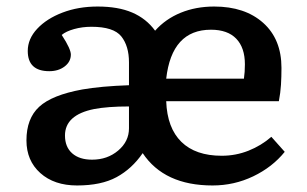

<svg xmlns="http://www.w3.org/2000/svg" viewBox="-20 -554 940 588"><path d="M216 14Q146 14 103.5 -24Q61 -62 61 -124Q61 -191 100 -227Q139 -263 232 -280Q289 -290 375 -293V-363Q375 -413 351.5 -442.5Q328 -472 260 -472Q232 -472 207 -465Q182 -458 169 -447Q184 -424 190.5 -409.5Q197 -395 197 -387Q197 -365 178 -350.5Q159 -336 131 -336Q65 -336 65 -398Q65 -435 94 -466Q123 -497 171.5 -515.5Q220 -534 279 -534Q342 -534 385 -515.5Q428 -497 455 -460Q487 -496 533.5 -515Q580 -534 636 -534Q730 -534 786 -484Q842 -434 842 -346Q842 -319 840.5 -294.5Q839 -270 834 -244H489Q492 -162 535.5 -119.5Q579 -77 659 -77Q702 -77 741 -92.5Q780 -108 811 -135L852 -89Q814 -42 755.5 -14Q697 14 631 14Q483 14 417 -85Q384 -37 337 -11.5Q290 14 216 14ZM489 -313H727Q730 -333 730 -357Q730 -408 703.5 -435.5Q677 -463 626 -463Q506 -463 489 -313ZM262 -65Q309 -65 342 -93Q375 -121 375 -161V-228Q310 -228 268 -220Q179 -202 179 -139Q179 -104 201 -84.5Q223 -65 262 -65Z"/></svg>

Font: Literata 7pt Medium
Style: Regular
Weight: 500
Designer: Latin by Veronika Burian and Jose Scaglione. Greek by Irene Vlachou. Cyrillic by Vera Evstafieva.
Foundry: TypeTogether
Version: Version 3.002